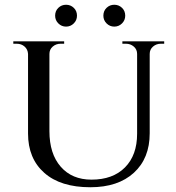

<svg xmlns="http://www.w3.org/2000/svg" viewBox="-20 -774 742 808"><path d="M188 -600V-222Q188 -127 235.5 -72.5Q283 -18 365 -18Q455 -18 506 -69.5Q557 -121 557 -211V-600H610V-213Q610 -108 543.5 -47Q477 14 360 14Q235 14 166.5 -46.5Q98 -107 98 -212V-600ZM100 -600V-547H98Q97 -566 83.5 -578Q70 -590 50 -590Q50 -590 43 -590Q36 -590 36 -590V-600ZM250 -600V-590Q250 -590 242.5 -590Q235 -590 235 -590Q216 -590 202 -578Q188 -566 188 -547H186V-600ZM559 -600V-547H557Q557 -566 543 -578Q529 -590 510 -590Q510 -590 502.5 -590Q495 -590 495 -590V-600ZM671 -600V-590Q671 -590 664 -590Q657 -590 657 -590Q638 -590 624 -578Q610 -566 610 -547H608V-600ZM258 -662Q239 -662 225.5 -675.5Q212 -689 212 -708Q212 -728 225.5 -741Q239 -754 258 -754Q277 -754 290.5 -741Q304 -728 304 -708Q304 -689 290.5 -675.5Q277 -662 258 -662ZM461 -662Q442 -662 428.5 -675.5Q415 -689 415 -708Q415 -728 428.5 -741Q442 -754 461 -754Q480 -754 493.5 -741Q507 -728 507 -708Q507 -689 493.5 -675.5Q480 -662 461 -662Z"/></svg>

Font: Cinzel Eorzea
Style: Regular
Weight: 500
Designer: Natanael Gama
Version: Version 2.000